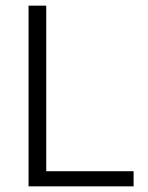

<svg xmlns="http://www.w3.org/2000/svg" viewBox="-20 -659 524 679"><path d="M143.5 0H81V-639H143.5ZM113.5 -53.5H452.5V0H113.5Z"/></svg>

Font: Anek Odia Medium Light
Style: Regular
Weight: 300
Version: Version 1.003